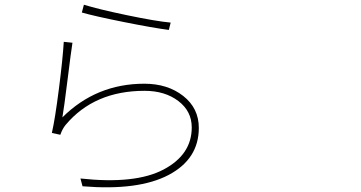

<svg xmlns="http://www.w3.org/2000/svg" viewBox="-20 -780 1540 819"><path d="M329.1 -726.6 337.9 -759.8Q397.5 -741.2 521 -715.3Q644.5 -689.5 708 -683.6L700.2 -652.3Q632.8 -661.1 508.3 -686Q383.8 -710.9 329.1 -726.6ZM289.1 -597.7Q283.2 -561.5 268.1 -439.5Q252.9 -317.4 246.1 -279.3Q390.6 -422.9 595.7 -422.9Q695.3 -422.9 761.7 -370.6Q828.1 -318.4 828.1 -234.4Q828.1 -101.6 699.2 -33.7Q570.3 34.2 332 14.6L323.2 -18.6Q556.6 6.8 677.2 -56.6Q797.9 -120.1 797.9 -236.3Q797.9 -305.7 740.7 -349.1Q683.6 -392.6 596.7 -392.6Q381.8 -392.6 259.8 -247.1Q246.1 -230.5 237.3 -205.1L201.2 -212.9Q214.8 -271.5 231.4 -401.9Q248 -532.2 252 -601.6Z"/></svg>

Font: Bpmf Zihi Sans ExtraLight
Style: ExtraLight
Weight: 250
Foundry: But Ko
Version: Version 1.320